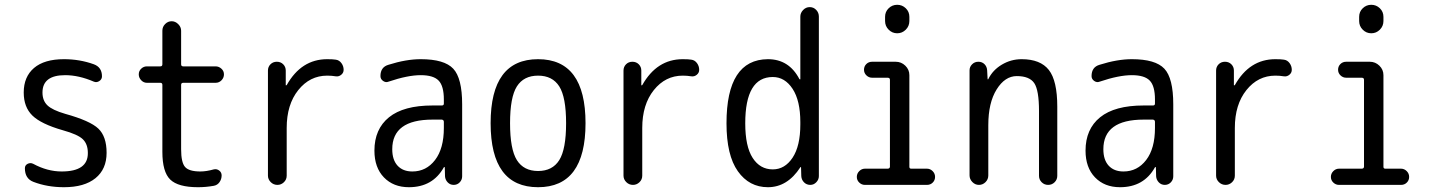

<svg xmlns="http://www.w3.org/2000/svg" viewBox="-20 -780 6040 810"><path d="M245.1 -230.5Q153.3 -256.8 116.7 -292.5Q80.1 -328.1 80.1 -389.6Q80.1 -456.1 123.5 -493.2Q167 -530.3 250 -530.3Q316.4 -530.3 376 -508.8Q410.2 -496.1 410.2 -458Q410.2 -445.3 398.9 -438Q387.7 -430.7 376 -435.5Q312.5 -462.9 254.9 -462.9Q159.2 -462.9 159.2 -389.6Q159.2 -355.5 180.2 -335.4Q201.2 -315.4 254.9 -299.8Q360.4 -270.5 395 -237.3Q429.7 -204.1 429.7 -135.3Q429.7 -66.4 382.8 -28.3Q335.9 9.8 250 9.8Q179.7 9.8 121.1 -12.7Q85 -26.4 85 -70.3Q85 -83 96.7 -88.9Q108.4 -94.7 120.1 -88.9Q179.7 -56.6 240.2 -56.6Q351.6 -56.6 350.6 -134.8Q350.6 -171.9 329.6 -192.4Q308.6 -212.9 245.1 -230.5Z M599.6 -430.7Q585.9 -430.7 575.7 -441.4Q565.4 -452.1 565.4 -466.3Q565.4 -480.5 575.7 -490.2Q585.9 -500 599.6 -500H656.2Q665 -500 665 -508.8V-650.4Q665 -667 676.8 -678.7Q688.5 -690.4 704.1 -690.4Q719.7 -690.4 731.9 -678.2Q744.1 -666 744.1 -650.4V-508.8Q744.1 -500 752.9 -500H889.6Q903.3 -500 914.1 -490.2Q924.8 -480.5 924.8 -466.3Q924.8 -452.1 914.6 -441.4Q904.3 -430.7 889.6 -430.7H752.9Q744.1 -430.7 744.1 -421.9V-150.4Q744.1 -94.7 760.7 -75.7Q777.3 -56.6 825.2 -56.6Q850.6 -56.6 881.8 -65.4Q894.5 -68.4 904.8 -60.5Q915 -52.7 915 -40Q915 -24.4 906.2 -11.7Q897.5 1 881.8 3.9Q848.6 9.8 815.4 9.8Q731.4 9.8 698.2 -22.5Q665 -54.7 665 -139.6V-421.9Q665 -430.7 656.2 -430.7Z M1150.4 0Q1133.8 0 1122.1 -11.7Q1110.4 -23.4 1110.4 -39.1V-482.4Q1110.4 -498 1121.1 -508.8Q1131.8 -519.5 1147.9 -519.5Q1164.1 -519.5 1174.8 -508.8Q1185.5 -498 1185.5 -482.4V-420.9Q1185.5 -419.9 1186.5 -419.9Q1188.5 -419.9 1189.5 -420.9Q1251 -530.3 1360.4 -530.3Q1384.8 -530.3 1396.5 -528.3Q1411.1 -526.4 1420.4 -513.7Q1429.7 -501 1429.7 -485.4Q1429.7 -472.7 1419.4 -464.4Q1409.2 -456.1 1396.5 -458Q1378.9 -460.9 1360.4 -460.9Q1287.1 -460.9 1238.3 -399.9Q1189.5 -338.9 1189.5 -240.2V-39.1Q1189.5 -22.5 1177.7 -11.2Q1166 0 1150.4 0Z M1804.7 -275.4Q1634.8 -275.4 1634.8 -150.4Q1634.8 -105.5 1657.2 -81.1Q1679.7 -56.6 1719.7 -56.6Q1778.3 -56.6 1815.4 -105Q1852.5 -153.3 1852.5 -240.2V-265.6Q1852.5 -274.4 1843.8 -275.4ZM1705.1 9.8Q1639.6 9.8 1599.6 -31.7Q1559.6 -73.2 1559.6 -144.5Q1559.6 -235.4 1621.1 -285.2Q1682.6 -335 1804.7 -335H1843.8Q1852.5 -335 1852.5 -342.8V-360.4Q1852.5 -417 1830.6 -439.9Q1808.6 -462.9 1754.9 -462.9Q1700.2 -462.9 1619.1 -435.5Q1607.4 -430.7 1596.2 -438.5Q1585 -446.3 1585 -459Q1585 -497.1 1619.1 -506.8Q1693.4 -530.3 1754.9 -530.3Q1854.5 -530.3 1892.1 -490.2Q1929.7 -450.2 1929.7 -339.8V-36.1Q1929.7 -21.5 1919.4 -10.7Q1909.2 0 1894 0Q1878.9 0 1868.7 -10.7Q1858.4 -21.5 1857.4 -36.1L1856.4 -74.2Q1856.4 -75.2 1855.5 -75.2Q1853.5 -75.2 1852.5 -74.2Q1805.7 9.8 1705.1 9.8Z M2339.4 -415.5Q2310.5 -460.9 2250 -460.9Q2189.5 -460.9 2160.6 -415.5Q2131.8 -370.1 2131.8 -260.3Q2131.8 -150.4 2160.6 -104.5Q2189.5 -58.6 2250 -58.6Q2310.5 -58.6 2339.4 -104.5Q2368.2 -150.4 2368.2 -260.3Q2368.2 -370.1 2339.4 -415.5ZM2450.2 -260.3Q2450.2 9.8 2250 9.8Q2049.8 9.8 2049.8 -260.3Q2049.8 -530.3 2250 -530.3Q2450.2 -530.3 2450.2 -260.3Z M2650.4 0Q2633.8 0 2622.1 -11.7Q2610.4 -23.4 2610.4 -39.1V-482.4Q2610.4 -498 2621.1 -508.8Q2631.8 -519.5 2647.9 -519.5Q2664.1 -519.5 2674.8 -508.8Q2685.5 -498 2685.5 -482.4V-420.9Q2685.5 -419.9 2686.5 -419.9Q2688.5 -419.9 2689.5 -420.9Q2751 -530.3 2860.4 -530.3Q2884.8 -530.3 2896.5 -528.3Q2911.1 -526.4 2920.4 -513.7Q2929.7 -501 2929.7 -485.4Q2929.7 -472.7 2919.4 -464.4Q2909.2 -456.1 2896.5 -458Q2878.9 -460.9 2860.4 -460.9Q2787.1 -460.9 2738.3 -399.9Q2689.5 -338.9 2689.5 -240.2V-39.1Q2689.5 -22.5 2677.7 -11.2Q2666 0 2650.4 0Z M3240.2 -455.1Q3124 -455.1 3124 -259.8Q3124 -162.1 3155.3 -113.8Q3186.5 -65.4 3240.2 -65.4Q3291 -65.4 3323.7 -114.7Q3356.4 -164.1 3356.4 -254.9V-264.6Q3356.4 -355.5 3323.7 -405.3Q3291 -455.1 3240.2 -455.1ZM3219.7 9.8Q3140.6 9.8 3092.8 -57.6Q3044.9 -125 3044.9 -259.8Q3044.9 -529.3 3219.7 -530.3Q3308.6 -530.3 3352.5 -446.3Q3352.5 -445.3 3355.5 -445.3Q3356.4 -445.3 3356.4 -446.3V-710Q3356.4 -725.6 3368.2 -737.8Q3379.9 -750 3396 -750Q3412.1 -750 3423.3 -738.3Q3434.6 -726.6 3434.6 -710V-37.1Q3434.6 -22.5 3423.8 -11.2Q3413.1 0 3398.4 0Q3382.8 0 3372.1 -10.7Q3361.3 -21.5 3360.4 -37.1L3359.4 -74.2Q3359.4 -75.2 3358.4 -75.2Q3356.4 -75.2 3356.4 -74.2Q3301.8 9.8 3219.7 9.8Z M3628.9 0Q3615.2 0 3605 -9.8Q3594.7 -19.5 3594.7 -33.7Q3594.7 -47.9 3605 -58.1Q3615.2 -68.4 3628.9 -68.4H3724.6Q3733.4 -68.4 3734.4 -76.2V-443.4Q3734.4 -452.1 3724.6 -452.1H3659.2Q3645.5 -452.1 3635.3 -461.9Q3625 -471.7 3625 -485.8Q3625 -500 3634.8 -509.8Q3644.5 -519.5 3659.2 -519.5H3758.8Q3782.2 -519.5 3799.3 -502.9Q3816.4 -486.3 3816.4 -462.9V-76.2Q3816.4 -68.4 3824.2 -68.4H3890.6Q3904.3 -68.4 3914.6 -58.1Q3924.8 -47.9 3924.8 -33.7Q3924.8 -19.5 3915 -9.8Q3905.3 0 3890.6 0ZM3713.9 -709Q3713.9 -730.5 3729 -745.1Q3744.1 -759.8 3765.1 -759.8Q3786.1 -759.8 3801.3 -745.1Q3816.4 -730.5 3816.4 -709V-691.4Q3816.4 -669.9 3801.3 -654.8Q3786.1 -639.6 3765.1 -639.6Q3744.1 -639.6 3729 -654.8Q3713.9 -669.9 3713.9 -691.4Z M4070.3 -40V-483.4Q4070.3 -498 4081.1 -508.8Q4091.8 -519.5 4107.4 -519.5Q4123 -519.5 4133.3 -509.3Q4143.6 -499 4144.5 -483.4L4146.5 -446.3Q4146.5 -445.3 4147.5 -445.3Q4149.4 -445.3 4149.4 -446.3Q4168 -484.4 4206.5 -507.3Q4245.1 -530.3 4290 -530.3Q4369.1 -530.3 4404.8 -484.9Q4440.4 -439.5 4440.4 -330.1V-38.1Q4440.4 -22.5 4429.2 -11.2Q4418 0 4401.9 0Q4385.7 0 4374.5 -11.2Q4363.3 -22.5 4363.3 -38.1V-311.5Q4363.3 -399.4 4343.3 -429.2Q4323.2 -459 4269.5 -459Q4219.7 -459 4184.6 -402.8Q4149.4 -346.7 4149.4 -252V-40Q4149.4 -23.4 4137.7 -11.7Q4126 0 4109.9 0Q4093.8 0 4082 -12.2Q4070.3 -24.4 4070.3 -40Z M4804.7 -275.4Q4634.8 -275.4 4634.8 -150.4Q4634.8 -105.5 4657.2 -81.1Q4679.7 -56.6 4719.7 -56.6Q4778.3 -56.6 4815.4 -105Q4852.5 -153.3 4852.5 -240.2V-265.6Q4852.5 -274.4 4843.8 -275.4ZM4705.1 9.8Q4639.6 9.8 4599.6 -31.7Q4559.6 -73.2 4559.6 -144.5Q4559.6 -235.4 4621.1 -285.2Q4682.6 -335 4804.7 -335H4843.8Q4852.5 -335 4852.5 -342.8V-360.4Q4852.5 -417 4830.6 -439.9Q4808.6 -462.9 4754.9 -462.9Q4700.2 -462.9 4619.1 -435.5Q4607.4 -430.7 4596.2 -438.5Q4585 -446.3 4585 -459Q4585 -497.1 4619.1 -506.8Q4693.4 -530.3 4754.9 -530.3Q4854.5 -530.3 4892.1 -490.2Q4929.7 -450.2 4929.7 -339.8V-36.1Q4929.7 -21.5 4919.4 -10.7Q4909.2 0 4894 0Q4878.9 0 4868.7 -10.7Q4858.4 -21.5 4857.4 -36.1L4856.4 -74.2Q4856.4 -75.2 4855.5 -75.2Q4853.5 -75.2 4852.5 -74.2Q4805.7 9.8 4705.1 9.8Z M5150.4 0Q5133.8 0 5122.1 -11.7Q5110.4 -23.4 5110.4 -39.1V-482.4Q5110.4 -498 5121.1 -508.8Q5131.8 -519.5 5147.9 -519.5Q5164.1 -519.5 5174.8 -508.8Q5185.5 -498 5185.5 -482.4V-420.9Q5185.5 -419.9 5186.5 -419.9Q5188.5 -419.9 5189.5 -420.9Q5251 -530.3 5360.4 -530.3Q5384.8 -530.3 5396.5 -528.3Q5411.1 -526.4 5420.4 -513.7Q5429.7 -501 5429.7 -485.4Q5429.7 -472.7 5419.4 -464.4Q5409.2 -456.1 5396.5 -458Q5378.9 -460.9 5360.4 -460.9Q5287.1 -460.9 5238.3 -399.9Q5189.5 -338.9 5189.5 -240.2V-39.1Q5189.5 -22.5 5177.7 -11.2Q5166 0 5150.4 0Z M5628.9 0Q5615.2 0 5605 -9.8Q5594.7 -19.5 5594.7 -33.7Q5594.7 -47.9 5605 -58.1Q5615.2 -68.4 5628.9 -68.4H5724.6Q5733.4 -68.4 5734.4 -76.2V-443.4Q5734.4 -452.1 5724.6 -452.1H5659.2Q5645.5 -452.1 5635.3 -461.9Q5625 -471.7 5625 -485.8Q5625 -500 5634.8 -509.8Q5644.5 -519.5 5659.2 -519.5H5758.8Q5782.2 -519.5 5799.3 -502.9Q5816.4 -486.3 5816.4 -462.9V-76.2Q5816.4 -68.4 5824.2 -68.4H5890.6Q5904.3 -68.4 5914.6 -58.1Q5924.8 -47.9 5924.8 -33.7Q5924.8 -19.5 5915 -9.8Q5905.3 0 5890.6 0ZM5713.9 -709Q5713.9 -730.5 5729 -745.1Q5744.1 -759.8 5765.1 -759.8Q5786.1 -759.8 5801.3 -745.1Q5816.4 -730.5 5816.4 -709V-691.4Q5816.4 -669.9 5801.3 -654.8Q5786.1 -639.6 5765.1 -639.6Q5744.1 -639.6 5729 -654.8Q5713.9 -669.9 5713.9 -691.4Z"/></svg>

Font: Rounded Mgen+ 1m regular
Style: Regular
Weight: 400
Designer: [Source Han Sans]
Ryoko NISHIZUKA  (kana & ideographs); Paul D. Hunt (Latin, Greek & Cyrillic); Wenlong ZHANG  (bopomofo
Version: Version 1.059.20150602